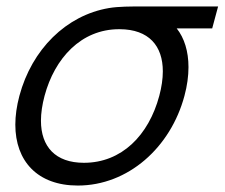

<svg xmlns="http://www.w3.org/2000/svg" viewBox="-20 -560 696 595"><path d="M655.9 -540H423.4C384.9 -540 346.9 -540 317.5 -535C185 -512.5 78.7 -407 40.1 -263C31.7 -231.4 27.5 -201.4 27.5 -173.7C27.5 -60.7 96.3 15 221.1 15C376.6 15 508.6 -102.5 551.6 -263C560.1 -294.5 564.1 -324.4 564.1 -351.9C564.1 -400.8 551.3 -442.2 527.6 -472H637.6ZM240 -55.5C151.9 -55.5 106.9 -105.3 106.9 -186C106.9 -209.3 110.7 -235.1 118.1 -263C149.3 -379.4 231.3 -469.5 349 -469.5C349.7 -469.5 350.3 -469.5 351 -469.5C441.4 -469.1 484.6 -417.8 484.6 -338.9C484.6 -315.8 480.9 -290.3 473.6 -263C440.8 -140.5 357 -55.5 240 -55.5Z"/></svg>

Font: Manrope
Style: RegularItalic
Weight: 400
Italic angle: -15°
Designer: Mikhail Sharanda
Foundry: Mikhail Sharanda
Version: Version 4.502;hotconv 1.0.109;makeotfexe 2.5.65596